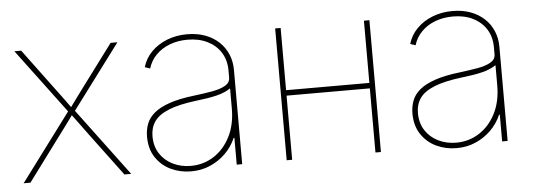

<svg xmlns="http://www.w3.org/2000/svg" viewBox="-42 -661 2189 785"><g transform="rotate(-5 1052.5 -269.0)"><path d="M27.3 0 240.2 -285.2V-268.6L36.6 -541H64.5L177.2 -389.2Q196.3 -363.8 215.3 -337.9Q234.4 -312 253.4 -285.6H242.2Q261.2 -312 280.3 -337.9Q299.3 -363.8 318.4 -389.2L431.6 -541H459.5L255.9 -268.6V-285.2L468.8 0H440.9L311 -174.3Q293.5 -198.2 276.6 -221.2Q259.8 -244.1 242.2 -267.6H253.4Q236.3 -244.1 219.5 -221.2Q202.6 -198.2 184.6 -174.3L55.2 0Z M714.8 11.2Q669.9 11.2 631.6 -6.8Q593.3 -24.9 569.8 -60.1Q546.4 -95.2 546.4 -145.5Q546.4 -173.8 555.7 -198.2Q564.9 -222.7 587.9 -241.9Q610.8 -261.2 651.1 -275.1Q691.4 -289.1 753.9 -296.4Q793.5 -301.3 827.1 -307.1Q860.8 -313 881.3 -324.7Q901.9 -336.4 901.9 -357.4V-386.7Q901.9 -428.7 882.3 -460Q862.8 -491.2 827.6 -508.8Q792.5 -526.4 745.6 -526.4Q705.6 -526.4 672.4 -513.7Q639.2 -501 616.2 -477.8Q593.3 -454.6 583.5 -422.4L562 -429.7Q572.8 -465.8 599.1 -492.4Q625.5 -519 663.3 -533.9Q701.2 -548.8 745.6 -548.8Q786.6 -548.8 819.6 -536.6Q852.5 -524.4 876 -502.4Q899.4 -480.5 911.9 -450.9Q924.3 -421.4 924.3 -386.7V0H901.9V-109.9H898.9Q882.8 -73.2 855.2 -46.4Q827.6 -19.5 792 -4.2Q756.3 11.2 714.8 11.2ZM714.8 -11.2Q766.6 -11.2 809.1 -38.3Q851.6 -65.4 876.7 -114.7Q901.9 -164.1 901.9 -230V-313Q891.1 -305.7 877.4 -299.6Q863.8 -293.5 846.2 -289.1Q828.6 -284.7 807.4 -281.2Q786.1 -277.8 761.2 -274.9Q688.5 -266.1 646.5 -249Q604.5 -231.9 586.7 -206.3Q568.8 -180.7 568.8 -145.5Q568.8 -104.5 588.1 -74.5Q607.4 -44.4 640.9 -27.8Q674.3 -11.2 714.8 -11.2Z M1481.9 -285.6V-263.2H1121.6V-285.6ZM1129.4 -541V0H1106.9V-541ZM1493.7 -541V0H1471.2V-541Z M1804.2 11.2Q1759.3 11.2 1720.9 -6.8Q1682.6 -24.9 1659.2 -60.1Q1635.7 -95.2 1635.7 -145.5Q1635.7 -173.8 1645 -198.2Q1654.3 -222.7 1677.2 -241.9Q1700.2 -261.2 1740.5 -275.1Q1780.8 -289.1 1843.3 -296.4Q1882.8 -301.3 1916.5 -307.1Q1950.2 -313 1970.7 -324.7Q1991.2 -336.4 1991.2 -357.4V-386.7Q1991.2 -428.7 1971.7 -460Q1952.1 -491.2 1917 -508.8Q1881.8 -526.4 1835 -526.4Q1794.9 -526.4 1761.7 -513.7Q1728.5 -501 1705.6 -477.8Q1682.6 -454.6 1672.9 -422.4L1651.4 -429.7Q1662.1 -465.8 1688.5 -492.4Q1714.8 -519 1752.7 -533.9Q1790.5 -548.8 1835 -548.8Q1876 -548.8 1908.9 -536.6Q1941.9 -524.4 1965.3 -502.4Q1988.8 -480.5 2001.2 -450.9Q2013.7 -421.4 2013.7 -386.7V0H1991.2V-109.9H1988.3Q1972.2 -73.2 1944.6 -46.4Q1917 -19.5 1881.3 -4.2Q1845.7 11.2 1804.2 11.2ZM1804.2 -11.2Q1856 -11.2 1898.4 -38.3Q1940.9 -65.4 1966.1 -114.7Q1991.2 -164.1 1991.2 -230V-313Q1980.5 -305.7 1966.8 -299.6Q1953.1 -293.5 1935.5 -289.1Q1918 -284.7 1896.7 -281.2Q1875.5 -277.8 1850.6 -274.9Q1777.8 -266.1 1735.8 -249Q1693.8 -231.9 1676 -206.3Q1658.2 -180.7 1658.2 -145.5Q1658.2 -104.5 1677.5 -74.5Q1696.8 -44.4 1730.2 -27.8Q1763.7 -11.2 1804.2 -11.2Z"/></g></svg>

Font: Inter 17pt Thin
Style: Regular
Weight: 250
Version: Version 4.001;git-66647c0bb